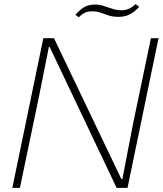

<svg xmlns="http://www.w3.org/2000/svg" viewBox="-20 -915 792 935"><path d="M40 0 191 -729H243L571 -43H576L626 -303L715 -729H752L601 0H548L222 -686H218L168 -436L77 0ZM559 -833Q529 -833 508 -840Q487 -847 469 -853.5Q451 -860 429 -860Q410 -860 395.5 -854Q381 -848 364 -831L347 -843Q363 -861 377.5 -872Q392 -883 408 -888Q424 -893 443 -893Q464 -893 485 -886Q506 -879 528 -872Q550 -865 573 -865Q590 -865 607 -872Q624 -879 640 -895L658 -882Q643 -865 627 -854Q611 -843 594.5 -838Q578 -833 559 -833Z"/></svg>

Font: Mona Sans
Style: Italic
Weight: 200
Italic angle: -11.6951°
Designer: Deni Anggara
Foundry: GitHub
Version: Version 2.000